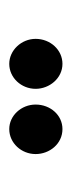

<svg xmlns="http://www.w3.org/2000/svg" viewBox="110 -819 155 415"><g transform="rotate(90 187.5 -611.5)"><path d="M118 -554C148 -554 172 -580 172 -611C172 -641 149 -669 118 -669C88 -669 64 -643 64 -611C64 -580 89 -554 118 -554ZM259 -554C289 -554 313 -580 313 -611C313 -641 291 -669 259 -669C229 -669 206 -643 206 -611C206 -580 230 -554 259 -554Z"/></g></svg>

Font: Inconsolata Condensed
Style: Bold
Weight: 700
Width: 3
Monospace: yes
Designer: Raph Levien, Cyreal, Brenton Simpson
Foundry: Raph Levien, Cyreal, Google
Version: Version 3.100